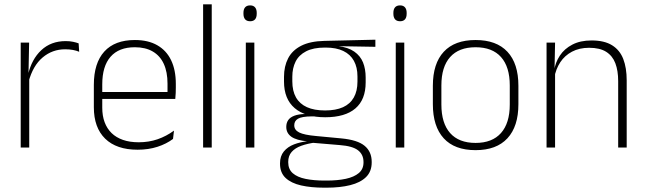

<svg xmlns="http://www.w3.org/2000/svg" viewBox="-20 -684 2994 890"><path d="M112.5 -305 99.5 -334 110 -337.5Q126.5 -409.5 171.5 -451.5Q216.5 -493.5 284.5 -493.5Q304 -493.5 319 -490.2Q334 -487 344.5 -483L347 -444Q334.5 -449.5 318 -452.5Q301.5 -455.5 282 -455.5Q222.5 -455.5 177.5 -417.5Q132.5 -379.5 112.5 -305ZM76 0V-486.5H115L112 -338L115.5 -334.5V0Z M618 10Q520 10 467.5 -41.2Q415 -92.5 415 -187V-290.5Q415 -391.5 463.5 -445Q512 -498.5 605 -498.5Q667 -498.5 709.2 -474.2Q751.5 -450 773.2 -404.8Q795 -359.5 795 -295.5V-278Q795 -265.5 794.5 -252.8Q794 -240 792.5 -225.5H756Q756.5 -245.5 756.5 -263.2Q756.5 -281 756.5 -296Q756.5 -350.5 739.2 -388Q722 -425.5 688.2 -445.2Q654.5 -465 605 -465Q531 -465 492.5 -421Q454 -377 454 -293V-245V-239V-184.5Q454 -147 465 -117.5Q476 -88 497.2 -67.2Q518.5 -46.5 550 -35.5Q581.5 -24.5 623 -24.5Q670 -24.5 710.5 -38.5Q751 -52.5 786.5 -78.5L782 -40Q751.5 -17 709.8 -3.5Q668 10 618 10ZM435 -225.5V-257.5H782.5V-225.5Z M921.5 0V-664H961.5V0Z M1119.5 0V-486.5H1159V0ZM1139.5 -585.5Q1124 -585.5 1116.2 -594.5Q1108.5 -603.5 1108.5 -620.5V-624.5Q1108.5 -641 1116.2 -650Q1124 -659 1139.5 -659Q1154.5 -659 1162.2 -650Q1170 -641 1170 -624.5V-620.5Q1170 -603 1162.2 -594.2Q1154.5 -585.5 1139.5 -585.5Z M1487.5 -140.5Q1395.5 -140.5 1346 -182.8Q1296.5 -225 1296.5 -306V-328Q1296.5 -376.5 1315.5 -413.5Q1334.5 -450.5 1376 -471.8Q1417.5 -493 1484 -494.5L1720 -500V-467L1546.5 -470V-470.5Q1594 -464.5 1622.2 -444.8Q1650.5 -425 1662.8 -394.5Q1675 -364 1675 -325V-302Q1675 -222 1627.2 -181.2Q1579.5 -140.5 1487.5 -140.5ZM1484.5 153H1494Q1545 153 1583.2 144.8Q1621.5 136.5 1643.2 118.2Q1665 100 1665 69V67Q1665 32.5 1639.8 12.8Q1614.5 -7 1555 -11.5L1424 -22.5L1442.5 -23.5Q1405 -18.5 1376.5 -8.2Q1348 2 1332 20.2Q1316 38.5 1316 66.5V68Q1316 100.5 1337.2 119Q1358.5 137.5 1396.5 145.2Q1434.5 153 1484.5 153ZM1483 186Q1421.5 186 1375.5 175.5Q1329.5 165 1303.8 140.8Q1278 116.5 1278 75V73Q1278 39.5 1295.8 18Q1313.5 -3.5 1343 -14.8Q1372.5 -26 1407.5 -29.5L1406.5 -28.5Q1354 -33.5 1330.5 -50.2Q1307 -67 1307 -95.5V-96Q1307 -114 1315.8 -127Q1324.5 -140 1344 -147.5Q1363.5 -155 1394.5 -155.5V-163L1462.5 -144L1424 -144.5Q1379 -144 1361.5 -133.8Q1344 -123.5 1344 -103.5V-103Q1344 -81.5 1366.8 -70Q1389.5 -58.5 1445.5 -53.5L1562 -42.5Q1637 -35.5 1670 -8.2Q1703 19 1703 66.5V69Q1703 111 1676.8 136.8Q1650.5 162.5 1603.5 174.2Q1556.5 186 1493.5 186ZM1487 -172Q1536.5 -172 1569.8 -187Q1603 -202 1620 -232Q1637 -262 1637 -305.5V-329.5Q1637 -372 1620.5 -402Q1604 -432 1571.2 -447.8Q1538.5 -463.5 1490 -463.5H1486Q1432.5 -463.5 1399 -446.2Q1365.5 -429 1350.2 -398.5Q1335 -368 1335 -328.5V-307Q1335 -262.5 1352 -232.5Q1369 -202.5 1402.8 -187.2Q1436.5 -172 1487 -172Z M1814.5 0V-486.5H1854V0ZM1834.5 -585.5Q1819 -585.5 1811.2 -594.5Q1803.5 -603.5 1803.5 -620.5V-624.5Q1803.5 -641 1811.2 -650Q1819 -659 1834.5 -659Q1849.5 -659 1857.2 -650Q1865 -641 1865 -624.5V-620.5Q1865 -603 1857.2 -594.2Q1849.5 -585.5 1834.5 -585.5Z M2184.5 12Q2087 12 2036.8 -43Q1986.5 -98 1986.5 -201V-286.5Q1986.5 -389.5 2037 -444Q2087.5 -498.5 2184.5 -498.5Q2281.5 -498.5 2332.2 -444Q2383 -389.5 2383 -286.5V-201Q2383 -98 2332.2 -43Q2281.5 12 2184.5 12ZM2184.5 -21.5Q2261.5 -21.5 2302.2 -67.2Q2343 -113 2343 -199.5V-288Q2343 -374 2302.5 -419.5Q2262 -465 2184.5 -465Q2107 -465 2066.5 -419.5Q2026 -374 2026 -288V-199.5Q2026 -113 2066.5 -67.2Q2107 -21.5 2184.5 -21.5Z M2845.5 0V-308Q2845.5 -356 2832.5 -390.5Q2819.5 -425 2790 -443.8Q2760.5 -462.5 2711 -462.5Q2665.5 -462.5 2631.5 -444.5Q2597.5 -426.5 2577 -395.2Q2556.5 -364 2549.5 -324L2538.5 -356H2548.5Q2554 -394 2575 -426Q2596 -458 2633 -477.2Q2670 -496.5 2722 -496.5Q2781.5 -496.5 2817.2 -474.2Q2853 -452 2869 -410.8Q2885 -369.5 2885 -311.5V0ZM2513.5 0V-486.5H2553L2550.5 -362.5L2553 -361V0Z"/></svg>

Font: Anek Odia ExtraLight
Style: Regular
Weight: 250
Designer: Yesha Goshar & Mahesh Sahu (Odia), Yesha Goshar (Latin)
Foundry: Ek Type
Version: Version 1.003